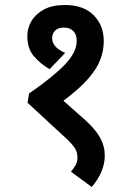

<svg xmlns="http://www.w3.org/2000/svg" viewBox="-20 -652 518 766"><path d="M239 -632Q314 -632 354 -591Q394 -550 394 -488Q394 -450 380 -413.5Q366 -377 331 -337Q296 -297 233 -250L320 -173Q361 -136 379.5 -102.5Q398 -69 398 -31Q398 33 346 94L263 33Q274 20 281.5 7Q289 -6 289 -24Q289 -44 279.5 -59.5Q270 -75 246 -98L90 -242L96 -279Q190 -344 238 -393.5Q286 -443 286 -489Q286 -514 272.5 -528Q259 -542 235 -542Q212 -542 200 -530Q188 -518 188 -500Q188 -463 240 -441L178 -376Q140 -398 114.5 -428.5Q89 -459 89 -508Q89 -540 105.5 -568Q122 -596 155 -614Q188 -632 239 -632Z"/></svg>

Font: Noto Sans Condensed SemiBold
Style: Regular
Weight: 600
Width: 3
Designer: Monotype Design Team
Foundry: Monotype Imaging Inc.
Version: Version 2.013; ttfautohint (v1.8.4.7-5d5b)